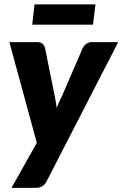

<svg xmlns="http://www.w3.org/2000/svg" viewBox="-20 -716 574 900"><path d="M24 0ZM198 135Q182 164.5 150 164.5H34L152.5 -46.5L24 -518.5H155Q171.5 -518.5 179.8 -510.5Q188 -502.5 191 -491.5L236 -268Q239 -253.5 241.5 -239.2Q244 -225 245.5 -210.5Q251.5 -225 258.2 -239.8Q265 -254.5 272 -269L368 -491.5Q374 -503 385.5 -510.8Q397 -518.5 409 -518.5H534ZM142 -695.5H427.5L416 -600.5H131Z"/></svg>

Font: Lato Black
Style: Italic
Weight: 900
Italic angle: -7°
Designer: Lukasz Dziedzic
Foundry: tyPoland Lukasz Dziedzic
Version: Version 2.007; 2014-02-27